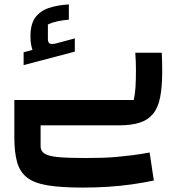

<svg xmlns="http://www.w3.org/2000/svg" viewBox="-20 -568 821 870"><path d="M45 0V-115H586Q592 -141 594 -173Q596 -205 596 -252Q596 -289 593 -329H713Q714 -310 714.5 -288Q715 -266 715 -244Q715 -174 705.5 -126.5Q696 -79 673 -51.5Q650 -24 612.5 -12Q575 0 518 0ZM354 282Q258 282 196.5 272Q135 262 102.5 236.5Q70 211 57.5 166.5Q45 122 45 54V0H164V95Q164 117 182.5 128.5Q201 140 245 144Q289 148 365 148Q407 148 441.5 147Q476 146 509 143Q542 140 578.5 135.5Q615 131 658 123L677 250Q630 260 577 267.5Q524 275 468 278.5Q412 282 354 282ZM87 -273V-331L127 -342Q123 -354 120.5 -368.5Q118 -383 118 -404Q118 -458 139.5 -488Q161 -518 200.5 -531.5Q240 -545 292 -548V-479Q267 -477 243 -472Q219 -467 197 -457V-391Q197 -375 206 -370.5Q215 -366 237 -372L319 -394V-334Z"/></svg>

Font: Changa ExtraLight SemiBold
Style: Regular
Weight: 600
Version: Version 3.002; ttfautohint (v1.8.2)